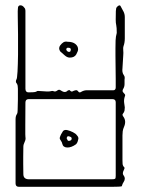

<svg xmlns="http://www.w3.org/2000/svg" viewBox="-20 -720 542 740"><path d="M53 0Q40 0 40 -13V-260Q40 -273 45 -280Q47 -283 47.5 -287.5Q48 -292 48 -296Q49 -316 49 -336.5Q49 -357 49 -378Q49 -384 48 -390Q47 -396 42 -402Q41 -404 41.5 -408Q42 -412 43 -413Q46 -416 47.5 -443.5Q49 -471 49.5 -509.5Q50 -548 49.5 -587.5Q49 -627 48.5 -655Q48 -683 49 -687Q49 -699 58 -699.5Q67 -700 74 -690Q78 -686 78 -679V-378Q78 -364 90 -364Q94 -364 106.5 -364.5Q119 -365 123 -369Q124 -370 135 -369Q146 -368 159.5 -367.5Q173 -367 178 -369Q182 -370 185 -369Q193 -365 200.5 -371Q208 -377 215 -371Q231 -360 241 -371Q247 -374 249 -372Q255 -365 260 -368Q265 -371 271 -372Q277 -374 281.5 -367.5Q286 -361 293 -366Q305 -373 317 -372H416Q426 -372 426 -383Q426 -394 426 -415.5Q426 -437 425.5 -461Q425 -485 425 -505Q425 -525 425 -534Q425 -549 425.5 -564Q426 -579 430 -593Q430 -615 428 -623Q426 -631 426 -644Q426 -670 426.5 -677.5Q427 -685 428 -689Q430 -694 436.5 -698Q443 -702 446 -694Q452 -684 456.5 -674.5Q461 -665 461 -654V-603Q461 -590 461 -572.5Q461 -555 456 -542Q454 -537 455 -526.5Q456 -516 455 -506L452 -457Q451 -450 452 -443Q453 -436 458 -429Q462 -424 460 -413Q460 -407 460 -396Q460 -385 454 -376Q451 -369 454 -365Q457 -361 460.5 -357.5Q464 -354 461 -348Q457 -336 458.5 -324Q460 -312 461 -306Q461 -300 460 -294Q459 -288 454 -282Q450 -278 455 -271Q468 -254 458 -231Q454 -222 453 -214Q452 -206 452 -198V-103Q452 -96 452.5 -88.5Q453 -81 459 -75Q461 -74 459.5 -70Q458 -66 457 -64Q450 -51 457 -43Q461 -38 461 -32Q461 -25 456.5 -18.5Q452 -12 450 -4Q450 -1 443 -1Q441 -1 435.5 -0.5Q430 0 411 0Q392 0 351 0Q310 0 238 0Q166 0 53 0ZM249 -498Q239 -498 229.5 -506.5Q220 -515 212 -522Q204 -534 212 -545Q218 -553 224.5 -557Q231 -561 241 -559Q260 -559 270.5 -550.5Q281 -542 281 -530Q281 -523 274 -510.5Q267 -498 249 -498ZM246 -520Q251 -520 252 -524Q253 -528 253 -529Q253 -536 243 -536Q240 -537 236 -533Q235 -529 236 -527Q240 -520 246 -520ZM92 -29H410Q421 -29 423.5 -31Q426 -33 426 -42V-326Q426 -338 413 -338H91Q78 -338 78 -325Q78 -264 77.5 -237Q77 -210 77.5 -202.5Q78 -195 78 -192Q80 -183 75 -173Q70 -163 70 -154Q70 -129 69.5 -115.5Q69 -102 69.5 -88Q70 -74 70 -49Q70 -29 92 -29ZM273 -164Q255 -151 239 -151.5Q223 -152 220 -166Q219 -172 214.5 -178Q210 -184 210 -188Q212 -196 215.5 -202.5Q219 -209 223 -215Q229 -221 239.5 -218.5Q250 -216 261 -210.5Q272 -205 276 -199Q285 -190 281 -181Q279 -170 273 -164ZM254 -180Q256 -182 256 -185Q257 -188 255 -190Q254 -192 248 -194Q242 -196 240 -194Q239 -193 238 -191Q237 -189 237 -187Q237 -186 238 -184.5Q239 -183 240 -181Q241 -177 245.5 -177Q250 -177 254 -180Z"/></svg>

Font: Sankofa Display
Style: Regular
Weight: 400
Designer: Batsirai Madzonga
Foundry: Batsirai Madzonga
Version: Version 1.000; ttfautohint (v1.8.4.7-5d5b)